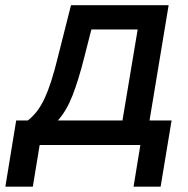

<svg xmlns="http://www.w3.org/2000/svg" viewBox="-75 -549 713 727"><path d="M-54.7 157.7 -13.7 -92.8H30.3Q49.8 -107.9 65.4 -128.4Q81.1 -148.9 94 -176.8Q106.9 -204.6 119.1 -242.4Q131.3 -280.3 143.6 -330.6L193.8 -529.3H563.5L491.2 -92.8H574.7L533.2 157.7H430.7L456.5 0H75.2L49.3 157.7ZM144 -92.8H388.7L446.3 -437.5H271L243.7 -330.6Q223.1 -248.5 200.2 -189Q177.2 -129.4 144 -92.8Z"/></svg>

Font: Inter 24pt Medium
Style: Italic
Weight: 500
Italic angle: -9.3988°
Designer: Rasmus Andersson
Foundry: rsms
Version: Version 4.001;git-66647c0bb